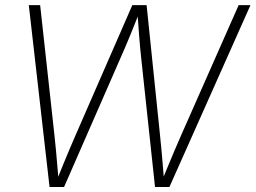

<svg xmlns="http://www.w3.org/2000/svg" viewBox="-20 -748 1022 768"><path d="M178.2 0 95.2 -727.5H140.6L197.8 -207Q201.2 -176.8 203.9 -146.7Q206.5 -116.7 209.2 -86.2Q211.9 -55.7 214.4 -24.9H206.5Q218.8 -55.7 231.2 -86.2Q243.7 -116.7 256.3 -146.7Q269 -176.8 282.2 -207L509.3 -727.5H566.4L620.1 -207Q623 -176.8 626 -146.7Q628.9 -116.7 631.3 -86.2Q633.8 -55.7 636.2 -24.9H627.9Q640.6 -55.7 653.1 -86.2Q665.5 -116.7 678.5 -146.7Q691.4 -176.8 704.6 -207L934.6 -727.5H981.9L657.7 0H600.1L544.9 -514.6Q540 -560.1 536.4 -606.9Q532.7 -653.8 529.3 -703.1H539.6Q520 -654.3 501 -607.4Q481.9 -560.5 461.4 -514.6L236.3 0Z"/></svg>

Font: Inter 24pt ExtraLight
Style: Italic
Weight: 250
Italic angle: -9.3988°
Version: Version 4.001;git-66647c0bb